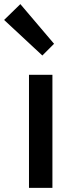

<svg xmlns="http://www.w3.org/2000/svg" viewBox="-54 -914 361 934"><path d="M87 0H201V-550H87ZM152 -644 209 -701 45 -894 -34 -817Z"/></svg>

Font: Noto Sans Japanese Medium
Style: Regular
Weight: 500
Designer: Ryoko NISHIZUKA (kana & ideographs); Paul D. Hunt (Latin, Greek & Cyrillic); Wenlong ZHANG (bopomofo); Sandoll Communica
Foundry: Adobe Systems Incorporated
Version: Version 1.000;PS 1;hotconv 1.0.78;makeotf.lib2.5.61930